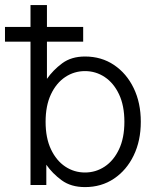

<svg xmlns="http://www.w3.org/2000/svg" viewBox="-20 -743 641 771"><path d="M314 -575.7H168.5V-426.3Q192.9 -461.4 229.7 -488.8Q266.6 -516.1 321.3 -516.1Q387.2 -516.1 437.7 -482.2Q488.3 -448.2 516.8 -389.2Q545.4 -330.1 545.4 -253.9Q545.4 -177.7 516.8 -118.7Q488.3 -59.6 437.7 -25.6Q387.2 8.3 321.3 8.3Q265.1 8.3 227.8 -19Q190.4 -46.4 166 -81.5V0H102.5V-575.7H0V-634.8H102.5V-722.7H168.5V-634.8H314ZM163.1 -253.9Q163.1 -189 184.6 -143.6Q206.1 -98.1 241.9 -74.2Q277.8 -50.3 321.3 -50.3Q364.7 -50.3 400.6 -74.2Q436.5 -98.1 458 -143.6Q479.5 -189 479.5 -253.9Q479.5 -318.8 458 -364.3Q436.5 -409.7 400.6 -433.6Q364.7 -457.5 321.3 -457.5Q277.8 -457.5 241.9 -433.6Q206.1 -409.7 184.6 -364.3Q163.1 -318.8 163.1 -253.9Z"/></svg>

Font: Giphurs Light
Style: Regular
Weight: 300
Version: Version 0.920; ttfautohint (v1.8.4.7-5d5b)